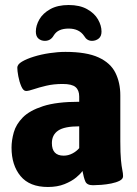

<svg xmlns="http://www.w3.org/2000/svg" viewBox="-20 -738 545 766"><path d="M171 8Q98 8 62 -35.5Q26 -79 26 -149Q26 -178 35 -210Q44 -242 71 -269.5Q98 -297 152 -314.5Q206 -332 296 -332V-353Q296 -378 281.5 -390.5Q267 -403 230 -403Q194 -403 164.5 -396Q135 -389 114.5 -382Q94 -375 84 -375Q73 -375 65 -393.5Q57 -412 53 -434Q49 -456 49 -468Q49 -481 67.5 -492Q86 -503 115 -512Q144 -521 177.5 -526Q211 -531 241 -531Q325 -531 373 -509Q421 -487 440.5 -447.5Q460 -408 460 -358V-174Q460 -127 462.5 -100.5Q465 -74 468 -60Q471 -46 471 -35Q471 -24 457.5 -17Q444 -10 424 -6Q404 -2 384 -0.5Q364 1 351 1Q327 1 320.5 -14Q314 -29 309 -56Q302 -45 284 -30Q266 -15 237.5 -3.5Q209 8 171 8ZM234 -117Q252 -117 268.5 -125.5Q285 -134 296 -147V-234Q237 -234 212 -217Q187 -200 187 -167Q187 -117 234 -117ZM254 -718Q298 -718 327.5 -701.5Q357 -685 371 -660.5Q385 -636 385 -612Q385 -593 373.5 -584Q362 -575 347 -575Q327 -575 316 -594Q296 -624 254 -624Q233 -624 218 -617.5Q203 -611 194 -596Q182 -575 159 -575Q144 -575 133.5 -584Q123 -593 123 -612Q123 -636 137 -660.5Q151 -685 180.5 -701.5Q210 -718 254 -718Z"/></svg>

Font: Asap Semi Condensed ExtraBold
Style: Regular
Weight: 800
Width: 4
Designer: Pablo Cosgaya
Foundry: Omnibus-Type
Version: Version 3.001; ttfautohint (v1.8.4.7-5d5b)